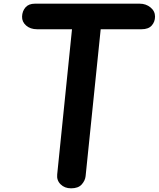

<svg xmlns="http://www.w3.org/2000/svg" viewBox="-20 -1024 863 1044"><path d="M366.5 0Q331.5 0 309.5 -21.8Q287.5 -43.5 291 -75.5L371.5 -865H181.5Q145 -865 122 -885.2Q99 -905.5 100 -934Q101 -963.5 118.5 -983.8Q136 -1004 170 -1004H739.5Q773.5 -1004 798.2 -983.8Q823 -963.5 823 -934Q823 -905.5 805 -885.2Q787 -865 750 -865H527.5L445.5 -66.5Q443 -42 424.2 -21Q405.5 0 366.5 0Z"/></svg>

Font: Edu SA Hand
Style: Bold
Weight: 700
Designer: Tina and Corey Anderson, Eben Sorkin, Mirko Velimirovic
Foundry: Google for Education
Version: Version 2.000